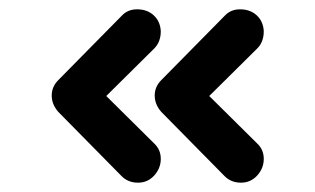

<svg xmlns="http://www.w3.org/2000/svg" viewBox="-20 -546 675 412"><path d="M532 -238Q546 -225 546 -205Q546 -185 532 -169.5Q518 -154 497 -154Q476 -154 462 -168L326 -306Q312 -322 312 -341Q312 -360 326 -374L462 -512Q475 -526 495 -526Q517 -526 531 -513Q545 -500 546 -479Q546 -456 532 -442L429 -340ZM311 -238Q325 -225 325 -205Q325 -185 311 -169.5Q297 -154 276 -154Q255 -154 241 -168L105 -306Q91 -322 91 -341Q91 -360 105 -374L241 -512Q254 -526 274 -526Q296 -526 310 -513Q324 -500 325 -479Q325 -456 311 -442L208 -340Z"/></svg>

Font: Tsukimi Rounded
Style: Bold
Weight: 700
Designer: Takashi Funayama
Foundry: Takashi Funayama
Version: Version 1.032; ttfautohint (v1.8.3)